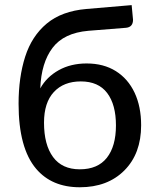

<svg xmlns="http://www.w3.org/2000/svg" viewBox="-20 -744 626 770"><path d="M300 7Q188 7 125 -67Q54.5 -150 54.5 -328Q54.5 -434 81 -516.8Q107.5 -599.5 167.5 -649.5Q227.5 -699.5 326.5 -708L508 -723.5L513.5 -665Q513.5 -635 485 -632.5L334.5 -620.5Q236 -612 190.8 -552.2Q145.5 -492.5 141.5 -389.5Q167 -435.5 215.5 -462.5Q264 -489.5 327.5 -489.5Q395.5 -489.5 444.5 -458.8Q493.5 -428 519.8 -372.2Q546 -316.5 546 -241.5Q546 -128 478.8 -60.5Q411.5 7 300 7ZM300 -65Q372 -65 408.5 -111.2Q445 -157.5 445 -241Q445 -324.5 409.8 -371Q374.5 -417.5 304 -417.5Q235.5 -417.5 196 -375Q156.5 -332.5 156.5 -252Q156.5 -163.5 192.8 -114.2Q229 -65 300 -65Z"/></svg>

Font: Verano Sans Medium
Style: Regular
Weight: 500
Designer: Lukasz Dziedzic with Adam Twardoch and Botio Nikoltchev
Foundry: tyPoland Lukasz Dziedzic
Version: Version 3.001;December 28, 2019;FontCreator 12.0.0.2547 64-b